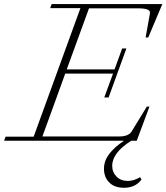

<svg xmlns="http://www.w3.org/2000/svg" viewBox="-55 -683 808 932"><path d="M-35.2 0 -27.8 -19.5H108.4L335.4 -643.6H188.5L195.8 -663.1H732.9L664.6 -501H651.9L672.9 -618.2Q674.8 -630.9 660.6 -636.7Q646.5 -642.6 612.8 -642.6H377L269 -346.2H501L538.1 -447.8H558.6L472.2 -210H451.2L493.7 -325.7H261.7L150.9 -20.5H522Q569.3 -20.5 584 -44.9L657.7 -165.5H670.4L608.9 0H582.5Q489.7 58.1 489.7 122.1Q489.7 153.3 510.7 174.3Q531.7 195.3 565.4 195.3Q594.2 195.3 625 177.2L631.8 188.5Q602.5 228.5 546.9 228.5Q500.5 228.5 475.1 202.6Q449.7 176.8 449.7 136.2Q449.7 98.6 473.9 65.9Q498 33.2 546.9 0Z"/></svg>

Font: Elstob ExtraLight
Style: Italic
Weight: 200
Italic angle: -20°
Designer: Peter S. Baker
Version: Version 1.015